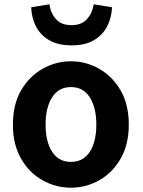

<svg xmlns="http://www.w3.org/2000/svg" viewBox="-20 -859 666 893"><path d="M310 14Q240 14 178 -20.5Q116 -55 78 -121Q40 -187 40 -279Q40 -373 78 -438.5Q116 -504 178 -539Q240 -574 310 -574Q380 -574 441.5 -539Q503 -504 541 -438.5Q579 -373 579 -279Q579 -187 541 -121Q503 -55 441.5 -20.5Q380 14 310 14ZM310 -106Q367 -106 397.5 -153Q428 -200 428 -279Q428 -359 397.5 -406.5Q367 -454 310 -454Q253 -454 222.5 -406.5Q192 -359 192 -279Q192 -200 222.5 -153Q253 -106 310 -106ZM313 -648Q249 -648 208 -672.5Q167 -697 147 -736.5Q127 -776 125 -825L210 -839Q215 -799 240 -770.5Q265 -742 313 -742Q360 -742 385 -770.5Q410 -799 416 -839L501 -825Q499 -776 478.5 -736.5Q458 -697 417.5 -672.5Q377 -648 313 -648Z"/></svg>

Font: Source Han Sans CN Bold
Style: Bold
Weight: 700
Designer: Ryoko NISHIZUKA 西塚涼子 (kana & ideographs); Paul D. Hunt (Latin, Greek & Cyrillic); Wenlong ZHANG 张文龙 (bopomofo); Sandoll 
Foundry: Adobe Systems Incorporated
Version: Version 1.00;May 30, 2023;FontCreator 11.5.0.2422 32-bit